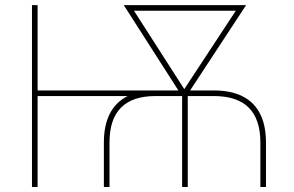

<svg xmlns="http://www.w3.org/2000/svg" viewBox="-20 -748 1175 768"><path d="M395.5 0V-177.7Q395.5 -246.1 418.9 -292.5Q442.4 -338.9 488.3 -362.5Q534.2 -386.2 601.6 -386.2H835Q904.3 -386.2 950.7 -362.5Q997.1 -338.9 1020.5 -292.5Q1043.9 -246.1 1043.9 -177.7V0H1021.5V-177.7Q1021.5 -271 975.1 -317.4Q928.7 -363.8 835 -363.8H601.6Q510.3 -363.8 464.1 -317.6Q418 -271.5 418 -177.7V0ZM107.9 0V-727.5H130.4V0ZM118.2 -363.8V-386.2H650.9V-363.8ZM708.5 0V-369.1H731V0ZM711.4 -358.4 475.1 -727.5H501.5L718.3 -389.6V-358.4ZM715.8 -358.4V-389.6L938 -727.5H964.4L722.2 -358.4ZM498.5 -705.1V-727.5H939V-705.1Z"/></svg>

Font: Inter 17pt Thin
Style: Regular
Weight: 250
Version: Version 4.001;git-66647c0bb